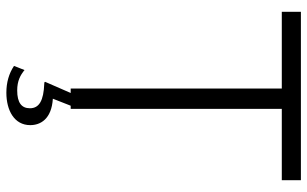

<svg xmlns="http://www.w3.org/2000/svg" viewBox="-201 -562 965 603"><g transform="rotate(90 281.5 -260.5)"><path d="M322 0V-663H546V-723H17V-663H258V0H272L238 78C236 81 237 83 243 83C296 85 320 99 320 128C320 154 303 168 264 168C234 168 216 158 200 145L187 178C211 194 239 202 271 202C327 202 373 177 373 127C373 95 354 60 290 56L312 0Z"/></g></svg>

Font: United Sans ExtraLight
Style: Regular
Weight: 200
Designer: Pablo Impallari, Rodrigo Fuenzalida (Modified by Dan O. Williams)
Version: Version 1.000;PS 001.000;hotconv 1.0.88;makeotf.lib2.5.64775